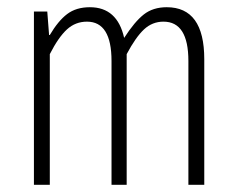

<svg xmlns="http://www.w3.org/2000/svg" viewBox="-20 -512 640 532"><path d="M74 0V-480H111L116 -415H118Q141 -454 166 -473Q191 -492 229 -492Q305 -492 324 -407Q353 -452 378.5 -472Q404 -492 442 -492Q546 -492 546 -348V0H502V-343Q502 -452 433 -452Q402 -452 379 -430.5Q356 -409 331 -362V0H289V-343Q289 -452 221 -452Q189 -452 165.5 -430.5Q142 -409 118 -362V0Z"/></svg>

Font: TypoPRO Source Code Pro
Style: Regular
Weight: 300
Monospace: yes
Designer: Paul D. Hunt, Teo Tuominen
Foundry: Adobe Systems Incorporated
Version: Version 2.010;PS 1.0;hotconv 1.0.84;makeotf.lib2.5.63406